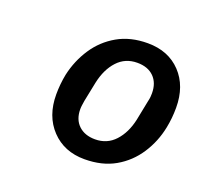

<svg xmlns="http://www.w3.org/2000/svg" viewBox="-76 -790 572 542"><g transform="rotate(20 210.0 -519.5)"><path d="M226 -335Q165 -335 127 -375Q89 -415 89 -480Q89 -495 90.5 -510.5Q92 -526 95 -541Q105 -586 129.5 -623Q154 -660 192.5 -682Q231 -704 283 -704Q345 -704 382.5 -664.5Q420 -625 420 -560Q420 -544 418.5 -529Q417 -514 414 -499Q405 -454 380.5 -416.5Q356 -379 317.5 -357Q279 -335 226 -335ZM235 -398Q271 -398 294.5 -423.5Q318 -449 327 -490L339 -550Q341 -558 341.5 -564Q342 -570 342 -575Q342 -606 324 -624Q306 -642 274 -642Q238 -642 214.5 -616.5Q191 -591 182 -549L170 -490Q169 -483 168 -476.5Q167 -470 167 -464Q167 -433 185.5 -415.5Q204 -398 235 -398Z"/></g></svg>

Font: IBM Plex Sans Medium
Style: Italic
Weight: 500
Italic angle: -11.31°
Designer: Mike Abbink, Paul van der Laan, Pieter van Rosmalen
Foundry: Bold Monday
Version: Version 3.201